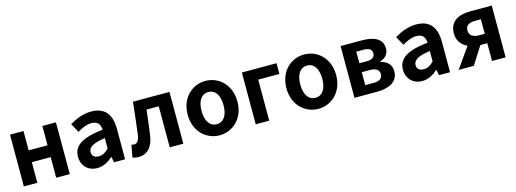

<svg xmlns="http://www.w3.org/2000/svg" viewBox="-9 -1283 5386 2006"><g transform="rotate(-15 2684.0 -280.0)"><path d="M225 -560H79V0H225V-223H429V0H576V-560H429V-351H225Z M871 14C935 14 991 -17 1040 -60H1043L1054 0H1174V-327C1174 -492 1102 -574 959 -574C871 -574 793 -541 725 -500L778 -403C830 -434 880 -456 932 -456C1001 -456 1024 -415 1027 -359C802 -335 705 -272 705 -152C705 -57 771 14 871 14ZM919 -101C876 -101 845 -120 845 -164C845 -215 891 -250 1027 -269V-156C992 -121 962 -101 919 -101Z M1315 14C1416 14 1475 -54 1492 -179C1505 -267 1514 -356 1525 -444H1657V0H1804V-560H1409C1396 -443 1385 -332 1370 -219C1361 -151 1338 -125 1305 -125C1300 -125 1291 -127 1278 -130L1253 2C1272 10 1293 14 1315 14Z M2195 14C2335 14 2464 -95 2464 -279C2464 -466 2335 -574 2195 -574C2055 -574 1926 -466 1926 -279C1926 -95 2055 14 2195 14ZM2195 -106C2119 -106 2076 -174 2076 -279C2076 -387 2119 -454 2195 -454C2271 -454 2314 -387 2314 -279C2314 -174 2271 -106 2195 -106Z M2962 -560H2587V0H2733V-444H2962Z M3263 14C3403 14 3532 -95 3532 -279C3532 -466 3403 -574 3263 -574C3123 -574 2994 -466 2994 -279C2994 -95 3123 14 3263 14ZM3263 -106C3187 -106 3144 -174 3144 -279C3144 -387 3187 -454 3263 -454C3339 -454 3382 -387 3382 -279C3382 -174 3339 -106 3263 -106Z M3887 -560H3655V0H3899C4027 0 4129 -46 4129 -161C4129 -237 4081 -276 4013 -292V-297C4077 -316 4107 -362 4107 -414C4107 -522 4011 -560 3887 -560ZM3875 -336H3798V-461H3877C3941 -461 3966 -438 3966 -398C3966 -359 3940 -336 3875 -336ZM3890 -99H3798V-239H3887C3955 -239 3986 -210 3986 -170C3986 -127 3958 -99 3890 -99Z M4386 14C4450 14 4506 -17 4555 -60H4558L4569 0H4689V-327C4689 -492 4617 -574 4474 -574C4386 -574 4308 -541 4240 -500L4293 -403C4345 -434 4395 -456 4447 -456C4516 -456 4539 -415 4542 -359C4317 -335 4220 -272 4220 -152C4220 -57 4286 14 4386 14ZM4434 -101C4391 -101 4360 -120 4360 -164C4360 -215 4406 -250 4542 -269V-156C4507 -121 4477 -101 4434 -101Z M5290 0V-560H5062C4934 -560 4832 -515 4832 -379C4832 -299 4877 -248 4937 -220L4782 0H4946L5068 -192H5143V0ZM5081 -451H5143V-294H5081C5013 -294 4977 -324 4977 -375C4977 -426 5012 -451 5081 -451Z"/></g></svg>

Font: Spoqa Han Sans Neo Bold
Style: Bold
Weight: 700
Designer: [Spoqa Han Sans Neo] Dong-huui Kim  Younghwa Kang  Yujin Lee  [Noto Sans] Ryoko NISHIZUKA  (kana & ideographs); Paul D. 
Foundry: Spoqa (http://www.spoqa-han-sans.com)
Version: Version 1.100;hotconv 1.0.109;makeotfexe 2.5.65596